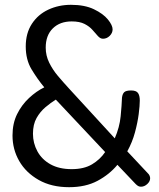

<svg xmlns="http://www.w3.org/2000/svg" viewBox="-20 -768 659 798"><path d="M267 10Q194 10 141 -20Q88 -50 60 -98.5Q32 -147 32 -205Q32 -255 51 -293.5Q70 -332 100.5 -360.5Q131 -389 164 -405Q135 -440 111 -480Q87 -520 87 -575Q87 -630 112.5 -669Q138 -708 181 -728Q224 -748 275 -748Q332 -748 370.5 -729.5Q409 -711 428.5 -687Q448 -663 448 -646Q448 -631 436 -619Q424 -607 408 -607Q397 -607 387 -618Q377 -629 364.5 -643.5Q352 -658 331.5 -668.5Q311 -679 278 -679Q229 -679 199.5 -650Q170 -621 170 -570Q170 -537 184.5 -507.5Q199 -478 221 -452Q243 -426 266 -401L457 -193Q477 -239 481.5 -285Q486 -331 487 -362Q489 -378 496.5 -385Q504 -392 525 -392Q546 -392 553.5 -381.5Q561 -371 561 -350Q561 -329 556.5 -294Q552 -259 541 -218Q530 -177 509 -139L598 -44Q601 -40 602.5 -35.5Q604 -31 604 -27Q604 -14 592 -3Q580 8 566 8Q560 8 555 5.5Q550 3 544 -3L468 -83Q435 -43 385.5 -16.5Q336 10 267 10ZM278 -65Q329 -65 362.5 -85Q396 -105 417 -136L212 -354Q191 -341 169 -322.5Q147 -304 132 -277.5Q117 -251 117 -212Q117 -173 135.5 -139Q154 -105 190 -85Q226 -65 278 -65Z"/></svg>

Font: Dosis ExtraLight Medium
Style: Regular
Weight: 500
Version: Version 3.001; ttfautohint (v1.8.2)